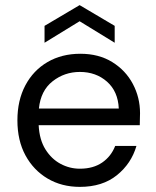

<svg xmlns="http://www.w3.org/2000/svg" viewBox="-20 -718 609 750"><path d="M292 12Q221 12 166 -20.5Q111 -53 79.5 -111Q48 -169 48 -248Q48 -326 79 -384.5Q110 -443 165.5 -475.5Q221 -508 294 -508Q366 -508 418.5 -475.5Q471 -443 499 -390Q527 -337 527 -276Q527 -265 526.5 -254Q526 -243 526 -229H131Q134 -172 157.5 -134.5Q181 -97 216.5 -78Q252 -59 292 -59Q344 -59 379 -83Q414 -107 430 -148H513Q493 -79 436.5 -33.5Q380 12 292 12ZM292 -437Q232 -437 185.5 -400.5Q139 -364 132 -294H444Q441 -361 398 -399Q355 -437 292 -437ZM154 -551V-617L291 -698L428 -617V-551L291 -635Z"/></svg>

Font: DeepMind Sans
Style: Regular
Weight: 400
Designer: Jonny Pinhorn / Modifications: Colophon Foundry
Foundry: Colophon Foundry
Version: Version 1.002; ttfautohint (v1.8.2)